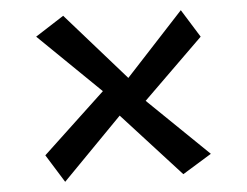

<svg xmlns="http://www.w3.org/2000/svg" viewBox="-20 -506 485 377"><path d="M232 -353 335 -486 374 -434 266 -308 394 -204 340 -164 215 -279 108 -149 69 -201 182 -327 51 -434 104 -475Z"/></svg>

Font: Alike Angular
Style: Regular
Weight: 400
Designer: Sveta Sebyakina
Foundry: Cyreal (www.cyreal.org)
Version: Version 1.300; ttfautohint (v1.8.4.7-5d5b)